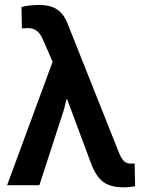

<svg xmlns="http://www.w3.org/2000/svg" viewBox="-20 -765 591 793"><path d="M490.7 8.8Q436 8.8 405.5 -14.2Q375 -37.1 354 -95.7L257.3 -355L254.4 -354.5L244.6 -314L142.6 0H9.3L197.3 -509.8L156.7 -603Q137.2 -648.9 96.7 -648.9Q83 -648.9 70.3 -647.9L68.8 -736.3Q80.6 -739.7 102.1 -742.2Q123.5 -744.6 140.6 -744.6Q189.9 -744.6 217.8 -724.6Q245.6 -704.6 260.7 -663.6L470.2 -137.2Q479.5 -112.8 490.5 -101.1Q501.5 -89.4 519 -89.4Q524.9 -89.4 528.6 -89.4Q532.2 -89.4 536.1 -89.8L538.1 4.4Q528.8 5.9 516.6 7.3Q504.4 8.8 490.7 8.8Z"/></svg>

Font: Roboto Slab Medium
Style: Regular
Weight: 500
Designer: Google
Version: Version 2.001; ttfautohint (v1.8.3)